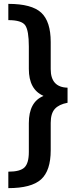

<svg xmlns="http://www.w3.org/2000/svg" viewBox="-20 -807 381 992"><path d="M329 -276Q285 -268 263.5 -244.5Q242 -221 242 -172V-31Q242 75 192 120Q142 165 23 165V80Q84 80 106.5 58Q129 36 129 -22V-171Q129 -280 204 -311V-312Q129 -345 129 -451V-567Q129 -649 110.5 -676Q92 -703 23 -703V-787Q144 -787 193 -741.5Q242 -696 242 -590V-450Q242 -356 329 -354Z"/></svg>

Font: Repo
Style: DemiBold
Weight: 600
Designer: Stefan Peev
Foundry: Context Ltd
Version: Version 001.000